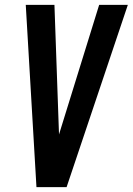

<svg xmlns="http://www.w3.org/2000/svg" viewBox="-20 -770 546 790"><path d="M130 0 86 -750H204L224.5 -169H208L388 -750H506L254 0Z"/></svg>

Font: Mohave SemiBold
Style: Italic
Weight: 600
Italic angle: -8°
Designer: Gumpita Rahayu
Foundry: Tokotype
Version: Version 2.003